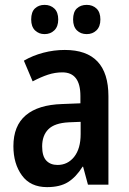

<svg xmlns="http://www.w3.org/2000/svg" viewBox="-20 -758 531 788"><path d="M246 -553Q425 -553 425 -363V0H341L321 -74H319Q292 -31 259 -10.5Q226 10 173 10Q105 10 70 -38Q35 -86 35 -158Q35 -242 86 -285Q137 -328 235 -331L310 -334V-364Q310 -461 236 -461Q206 -461 177 -451.5Q148 -442 114 -424L78 -509Q114 -530 157.5 -541.5Q201 -553 246 -553ZM262 -256Q204 -253 178.5 -227.5Q153 -202 153 -157Q153 -117 170 -99Q187 -81 216 -81Q258 -81 284.5 -114.5Q311 -148 311 -208V-258ZM108 -678Q108 -709 123.5 -723.5Q139 -738 163 -738Q187 -738 203 -723Q219 -708 219 -678Q219 -649 203 -633.5Q187 -618 163 -618Q139 -618 123.5 -633.5Q108 -649 108 -678ZM280 -678Q280 -709 295.5 -723.5Q311 -738 336 -738Q360 -738 376 -723Q392 -708 392 -678Q392 -649 376 -633.5Q360 -618 336 -618Q311 -618 295.5 -633.5Q280 -649 280 -678Z"/></svg>

Font: Noto Sans Sinhala Condensed SemiBold
Style: Regular
Weight: 600
Width: 3
Designer: Jelle Bosma - Monotype Design Team
Foundry: Monotype Imaging Inc.
Version: Version 2.006; ttfautohint (v1.8.4.7-5d5b)